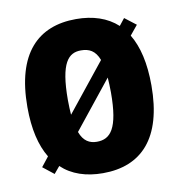

<svg xmlns="http://www.w3.org/2000/svg" viewBox="-66 -583 609 654"><g transform="rotate(-10 238.5 -255.5)"><path d="M413 -434 440 -467 401 -497 382 -473C346 -506 297 -522 239 -522C107 -522 24 -441 24 -255C24 -179 38 -121 64 -78L38 -45L76 -15L96 -39C132 -5 181 11 239 11C372 11 453 -72 453 -255C453 -332 439 -391 413 -434ZM164 -255C164 -385 194 -414 237 -414C265 -414 286 -404 299 -370L166 -204C165 -219 164 -236 164 -255ZM237 -98C212 -98 191 -109 179 -142L311 -307C312 -292 313 -274 313 -255C313 -130 284 -98 237 -98Z"/></g></svg>

Font: Decalotype
Style: Bold
Weight: 700
Designer: Alfredo Marco Pradil
Foundry: Alfredo Marco Pradil
Version: Version 1.0